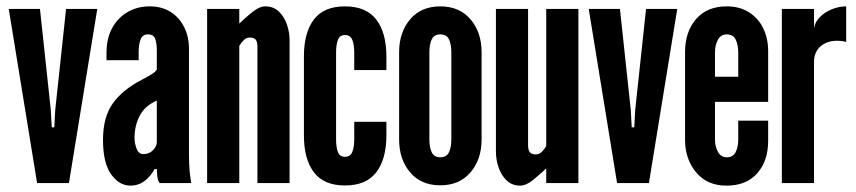

<svg xmlns="http://www.w3.org/2000/svg" viewBox="-20 -575 2688 603"><path d="M96.5 0 7.5 -547H105.5L139.5 -230L142.5 -175H150.5L153.5 -230L187.5 -547H285.5L196.5 0Z M389.5 8Q354.5 8 329 -27.5Q303.5 -63 303.5 -136Q303.5 -206.5 333.8 -249.5Q364 -292.5 424.5 -324Q443.5 -334 456.5 -342Q469.5 -350 472.5 -357V-417Q472.5 -437.5 467.8 -452.2Q463 -467 444.5 -467Q427.5 -467 421.5 -451.2Q415.5 -435.5 415.5 -412V-386H314.5V-409Q314.5 -454 332.2 -486.8Q350 -519.5 380.8 -537.2Q411.5 -555 450.5 -555Q488 -555 515.5 -537.8Q543 -520.5 558.2 -490.2Q573.5 -460 573.5 -421V-95Q573.5 -58.5 575.5 -38.2Q577.5 -18 580.5 0H481.5Q475 -8 473.8 -23.5Q472.5 -39 472.5 -44H465.5Q453 -21 433.8 -6.5Q414.5 8 389.5 8ZM430.5 -91Q448 -91 460.2 -103Q472.5 -115 472.5 -129V-259Q436 -243.5 419.2 -212.2Q402.5 -181 402.5 -142Q402.5 -125 409 -108Q415.5 -91 430.5 -91Z M630.5 0V-547H731.5V-501Q749.5 -518.5 772 -536.8Q794.5 -555 813.5 -555Q838.5 -555 855.5 -539Q872.5 -523 881 -498.5Q889.5 -474 889.5 -448V0H788.5V-428Q788.5 -444 783 -450.5Q777.5 -457 764.5 -457Q753.5 -457 745.8 -449.2Q738 -441.5 731.5 -431V0Z M1063.5 7.5Q997 7.5 965.8 -34Q934.5 -75.5 934.5 -149.5V-398Q934.5 -472.5 965.8 -513.8Q997 -555 1063.5 -555Q1130 -555 1161.8 -513.5Q1193.5 -472 1193.5 -398V-355H1092.5V-411Q1092.5 -434 1086.5 -449.5Q1080.5 -465 1063.5 -465Q1046.5 -465 1041 -449.2Q1035.5 -433.5 1035.5 -411V-136.5Q1035.5 -114 1041 -98.2Q1046.5 -82.5 1063.5 -82.5Q1080.5 -82.5 1086.5 -98Q1092.5 -113.5 1092.5 -136.5V-192.5H1193.5V-149.5Q1193.5 -75.5 1161.8 -34Q1130 7.5 1063.5 7.5Z M1363 7Q1302.5 7 1268 -33.8Q1233.5 -74.5 1233.5 -137V-411Q1233.5 -473.5 1268 -514.2Q1302.5 -555 1363 -555Q1423 -555 1457.8 -514.2Q1492.5 -473.5 1492.5 -411V-137Q1492.5 -74.5 1457.8 -33.8Q1423 7 1363 7ZM1363 -81Q1382.5 -81 1390 -96.8Q1397.5 -112.5 1397.5 -137V-411Q1397.5 -436 1390 -451.5Q1382.5 -467 1363 -467Q1343.5 -467 1336 -451.5Q1328.5 -436 1328.5 -411V-137Q1328.5 -112 1336 -96.5Q1343.5 -81 1363 -81Z M1613.5 8Q1588.5 8 1571.5 -8Q1554.5 -24 1546 -48.8Q1537.5 -73.5 1537.5 -99V-547H1638.5V-119Q1638.5 -103.5 1644.2 -96.8Q1650 -90 1662.5 -90Q1673.5 -90 1681.2 -97.8Q1689 -105.5 1695.5 -116V-547H1796.5V0H1695.5V-46Q1677.5 -29 1655 -10.5Q1632.5 8 1613.5 8Z M1918 0 1829 -547H1927L1961 -230L1964 -175H1972L1975 -230L2009 -547H2107L2018 0Z M2261.5 8Q2201 8 2166.2 -33.8Q2131.5 -75.5 2131.5 -136V-411Q2131.5 -475 2166 -515Q2200.5 -555 2262.5 -555Q2303 -555 2332.2 -536.5Q2361.5 -518 2377 -486.2Q2392.5 -454.5 2392.5 -414V-255H2225.5V-136Q2225.5 -115.5 2234.8 -98.2Q2244 -81 2262.5 -81Q2282 -81 2290.2 -97Q2298.5 -113 2298.5 -136V-196H2392.5V-133Q2392.5 -69.5 2358.2 -30.8Q2324 8 2261.5 8ZM2225.5 -334H2298.5V-411Q2298.5 -433.5 2290.8 -450.2Q2283 -467 2262.5 -467Q2243.5 -467 2234.5 -449.8Q2225.5 -432.5 2225.5 -411Z M2435.5 0V-547H2536.5V-486Q2539.5 -506 2555 -521.5Q2570.5 -537 2592.8 -546Q2615 -555 2637.5 -555V-443Q2631 -445.5 2623.8 -446.2Q2616.5 -447 2609.5 -447Q2576.5 -447 2556.5 -429Q2536.5 -411 2536.5 -380V0Z"/></svg>

Font: League Gothic
Style: Regular
Weight: 400
Designer: The League of Moveable Type
Version: Version 2.001